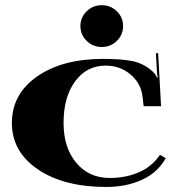

<svg xmlns="http://www.w3.org/2000/svg" viewBox="-20 -723 687 747"><path d="M317.1 -679Q341.3 -702.8 375.9 -702.8Q410.4 -702.8 434.7 -679Q458.9 -655.2 458.9 -621.5Q458.9 -587.8 434.7 -564Q410.4 -540.2 375.9 -540.2Q341.3 -540.2 317.1 -564Q292.8 -587.8 292.8 -621.5Q292.8 -655.2 317.1 -679ZM382 -493.9Q448 -493.9 490.6 -486.2Q533.2 -478.6 567.3 -450.6Q586.1 -435.3 590.5 -421.3L594 -422.2Q590.9 -431.8 590.5 -446.7L586.5 -515.7L595.3 -516.2L606.6 -309.9H538.9L534.5 -347.5Q528.4 -398.6 488 -433.1Q447.6 -467.7 390.7 -467.7Q317.3 -467.7 272.3 -406.5Q227.3 -345.3 227.3 -244.8Q227.3 -148.6 276.7 -89.6Q326 -30.6 406.5 -30.6Q469.8 -30.6 520.5 -52.7Q571.2 -74.7 602.3 -120.6L625 -107.5Q593.1 -51.1 532.1 -23.4Q471.2 4.4 393.4 4.4Q228.1 4.4 127.2 -64.2Q26.2 -132.9 26.2 -244.8Q26.2 -356.6 124.1 -425.3Q222 -493.9 382 -493.9Z"/></svg>

Font: Wabroye
Style: Medium
Weight: 500
Designer: gluk
Foundry: gluk
Version: Version 0.14